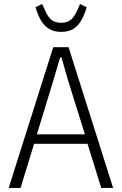

<svg xmlns="http://www.w3.org/2000/svg" viewBox="-20 -932 605 952"><path d="M541 0H482L414 -219H149L82 0H23L244 -698H320ZM401 -266 317 -535 285 -647H278L245 -535L163 -266ZM283 -774Q259 -774 240 -781Q221 -788 205.5 -802.5Q190 -817 178 -840Q166 -863 156 -896L189 -912L203 -881Q218 -847 236 -833Q254 -819 283 -819Q312 -819 330 -833Q348 -847 363 -881L377 -912L410 -896Q397 -853 379.5 -825.5Q362 -798 338.5 -786Q315 -774 283 -774Z"/></svg>

Font: IBM Plex Sans Condensed Light
Style: Regular
Weight: 300
Width: 3
Designer: Mike Abbink, Paul van der Laan, Pieter van Rosmalen
Foundry: Bold Monday
Version: Version 3.201